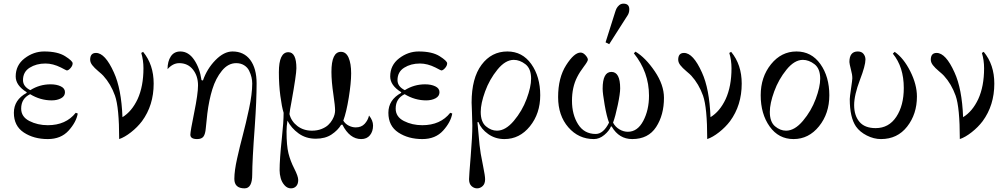

<svg xmlns="http://www.w3.org/2000/svg" viewBox="-20 -750 5524 1052"><path d="M56 -132Q56 -203 126 -241V-245Q66 -282 66 -331Q66 -393 115 -430.5Q164 -468 222 -468Q296 -468 337 -442Q378 -416 378 -403Q378 -390 366.5 -377Q355 -364 346 -364Q344 -364 314 -380Q270 -402 229 -402Q179 -402 142.5 -379Q106 -356 106 -311Q106 -276 146 -256Q197 -288 257 -288Q290 -288 313 -277Q336 -266 336 -245Q336 -223 314.5 -211.5Q293 -200 263 -200Q201 -200 145 -234Q96 -210 96 -155Q96 -110 141 -87Q186 -64 242 -64Q341 -64 395 -132L406 -128Q398 -81 356 -34.5Q314 12 242 12Q165 12 110.5 -24Q56 -60 56 -132Z M506 -460Q556 -460 604 -353Q645 -264 651 -108Q702 -139 734 -207Q766 -277 766 -376Q766 -420 754 -460L764 -466Q822 -396 822 -292Q822 -173 758 -86Q733 -53 698 -25.5Q663 2 633 12Q633 -161 610 -226Q587 -290 546 -335Q540 -342 518.5 -360Q497 -378 485.5 -393Q474 -408 474 -423Q474 -460 506 -460Z M1023 -12Q1023 -30 1044 -133Q1065 -236 1065 -282Q1065 -334 1037 -369Q1009 -404 962 -404Q927 -404 898 -371Q898 -414 916 -441Q934 -468 968 -468Q1013 -468 1044 -422Q1075 -376 1084 -311L1092 -309Q1114 -373 1160.5 -420.5Q1207 -468 1254 -468Q1316 -468 1351 -422Q1386 -375 1386 -293Q1386 -201 1376 -58Q1362 131 1362 207Q1362 282 1320 282Q1264 282 1264 230Q1264 186 1279.5 117Q1295 48 1310 -8Q1327 -72 1344.5 -154Q1362 -236 1362 -292Q1362 -309 1358 -326.5Q1354 -344 1345 -362.5Q1336 -381 1317.5 -392.5Q1299 -404 1274 -404Q1230 -404 1196 -362.5Q1162 -321 1143.5 -261Q1125 -201 1116 -128Q1110 -78 1107.5 -47Q1105 -16 1095 -2Q1085 12 1060 12Q1023 12 1023 -12Z M1508 -354Q1508 -464 1560 -464Q1604 -464 1604 -376Q1604 -342 1577 -192Q1568 -146 1566 -125Q1576 -85 1609.5 -59.5Q1643 -34 1689 -34Q1718 -34 1741 -43Q1764 -52 1778 -65Q1792 -78 1801 -94Q1810 -110 1813 -122.5Q1816 -135 1816 -144Q1816 -170 1807 -230Q1796 -304 1796 -356Q1796 -466 1848 -466Q1876 -466 1890 -434Q1904 -402 1904 -348Q1904 -296 1891 -215.5Q1878 -135 1861 -89Q1872 -71 1891 -61.5Q1910 -52 1929 -52Q1960 -52 1978 -71.5Q1996 -91 2002 -117Q2024 -90 2024 -62Q2024 -30 2007 -9Q1990 12 1959 12Q1896 12 1856 -67L1849 -66Q1831 -36 1796.5 -13Q1762 10 1710 10Q1656 10 1616 -19Q1576 -48 1555 -89Q1550 -58 1550 -30Q1550 48 1560.5 90Q1571 132 1592 173Q1614 216 1614 236Q1614 258 1603 270Q1592 282 1574 282Q1554 282 1539 265Q1524 248 1518 226Q1512 204 1512 183Q1512 123 1524 11Q1534 -82 1534 -132Q1524 -164 1516 -225Q1508 -286 1508 -354Z M2108 -132Q2108 -203 2178 -241V-245Q2118 -282 2118 -331Q2118 -393 2167 -430.5Q2216 -468 2274 -468Q2348 -468 2389 -442Q2430 -416 2430 -403Q2430 -390 2418.5 -377Q2407 -364 2398 -364Q2396 -364 2366 -380Q2322 -402 2281 -402Q2231 -402 2194.5 -379Q2158 -356 2158 -311Q2158 -276 2198 -256Q2249 -288 2309 -288Q2342 -288 2365 -277Q2388 -266 2388 -245Q2388 -223 2366.5 -211.5Q2345 -200 2315 -200Q2253 -200 2197 -234Q2148 -210 2148 -155Q2148 -110 2193 -87Q2238 -64 2294 -64Q2393 -64 2447 -132L2458 -128Q2450 -81 2408 -34.5Q2366 12 2294 12Q2217 12 2162.5 -24Q2108 -60 2108 -132Z M2703 -34Q2750 -34 2795.5 -88Q2841 -142 2865.5 -208Q2890 -274 2890 -319Q2890 -374 2859 -398Q2828 -422 2795 -422Q2749 -422 2705.5 -368.5Q2662 -315 2638 -249Q2614 -183 2614 -137Q2614 -82 2642.5 -58Q2671 -34 2703 -34ZM2744 12Q2694 12 2655 -15.5Q2616 -43 2601 -82L2596 -80L2602 -15Q2607 50 2614 92Q2616 106 2627 160Q2638 214 2638 232Q2638 257 2624.5 269.5Q2611 282 2594 282Q2577 282 2563.5 269.5Q2550 257 2550 232Q2550 215 2559 106.5Q2568 -2 2568 -62Q2568 -82 2566 -134.5Q2564 -187 2564 -188Q2564 -322 2618.5 -395Q2673 -468 2760 -468Q2842 -468 2891 -399Q2940 -330 2940 -228Q2940 -128 2883.5 -58Q2827 12 2744 12Z M3396 -730Q3428 -730 3428 -699Q3428 -688 3425 -679Q3422 -670 3417 -663Q3412 -656 3406 -646L3318 -508L3298 -518L3348 -676Q3353 -693 3357.5 -702.5Q3362 -712 3372 -721Q3382 -730 3396 -730ZM3234 12Q3150 12 3094 -52.5Q3038 -117 3038 -218Q3038 -324 3082 -393Q3126 -462 3161 -462Q3175 -462 3188 -447.5Q3201 -433 3201 -423Q3201 -414 3178.5 -384.5Q3156 -355 3142 -327Q3114 -272 3114 -198Q3114 -122 3147.5 -69Q3181 -16 3244 -16Q3286 -16 3317 -78Q3304 -112 3293 -175.5Q3282 -239 3282 -264Q3282 -356 3330 -356Q3378 -356 3378 -266Q3378 -237 3365 -175Q3352 -113 3339 -78Q3351 -55 3373.5 -41.5Q3396 -28 3420 -28Q3473 -28 3504.5 -87.5Q3536 -147 3536 -226Q3536 -355 3453 -458L3462 -467Q3517 -434 3567.5 -359.5Q3618 -285 3618 -214Q3618 -120 3575 -54Q3532 12 3444 12Q3372 12 3332 -56L3328 -58Q3318 -33 3291 -10.5Q3264 12 3234 12Z M3728 -460Q3778 -460 3826 -353Q3867 -264 3873 -108Q3924 -139 3956 -207Q3988 -277 3988 -376Q3988 -420 3976 -460L3986 -466Q4044 -396 4044 -292Q4044 -173 3980 -86Q3955 -53 3920 -25.5Q3885 2 3855 12Q3855 -161 3832 -226Q3809 -290 3768 -335Q3762 -342 3740.5 -360Q3719 -378 3707.5 -393Q3696 -408 3696 -423Q3696 -460 3728 -460Z M4287 -34Q4334 -34 4379.5 -88Q4425 -142 4449.5 -208Q4474 -274 4474 -319Q4474 -374 4443 -398Q4412 -422 4379 -422Q4333 -422 4289.5 -368.5Q4246 -315 4222 -249Q4198 -183 4198 -137Q4198 -82 4226.5 -58Q4255 -34 4287 -34ZM4328 12Q4246 12 4197 -57Q4148 -126 4148 -228Q4148 -328 4204.5 -398Q4261 -468 4344 -468Q4426 -468 4475 -399Q4524 -330 4524 -228Q4524 -128 4467.5 -58Q4411 12 4328 12Z M4680 -468Q4701 -468 4711.5 -454.5Q4722 -441 4722 -424Q4722 -391 4692 -313Q4660 -229 4660 -174Q4660 -117 4689 -82.5Q4718 -48 4778 -48Q4850 -48 4891 -110Q4932 -172 4932 -268Q4932 -383 4872 -456L4882 -466Q4931 -432 4967.5 -359.5Q5004 -287 5004 -221Q5004 -125 4950.5 -56.5Q4897 12 4807 12Q4768 12 4729.5 -7.5Q4691 -27 4670 -57Q4636 -107 4636 -207Q4636 -218 4643 -265Q4650 -312 4650 -321Q4650 -342 4643 -366Q4634 -402 4634 -410Q4634 -468 4680 -468Z M5112 -460Q5162 -460 5210 -353Q5251 -264 5257 -108Q5308 -139 5340 -207Q5372 -277 5372 -376Q5372 -420 5360 -460L5370 -466Q5428 -396 5428 -292Q5428 -173 5364 -86Q5339 -53 5304 -25.5Q5269 2 5239 12Q5239 -161 5216 -226Q5193 -290 5152 -335Q5146 -342 5124.5 -360Q5103 -378 5091.5 -393Q5080 -408 5080 -423Q5080 -460 5112 -460Z"/></svg>

Font: Old Standard TT
Style: Regular
Weight: 400
Designer: Alexey Kryukov <alexios@thessalonica.org.ru>
Version: Version 2.2